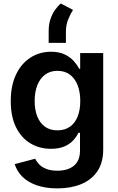

<svg xmlns="http://www.w3.org/2000/svg" viewBox="-20 -836 660 1071"><path d="M300.8 214.8Q233.9 214.8 184.6 197.5Q135.3 180.2 104.7 149.7Q74.2 119.1 62 79.6L176.3 49.3Q184.1 65.9 199 81.3Q213.9 96.7 238.8 106.4Q263.7 116.2 300.3 116.2Q358.4 116.2 392.3 88.4Q426.3 60.5 426.3 2.9V-95.2H417.5Q406.7 -72.8 387.7 -52.2Q368.7 -31.7 338.4 -18.8Q308.1 -5.9 264.2 -5.9Q200.7 -5.9 149.9 -36.1Q99.1 -66.4 69.6 -125.7Q40 -185.1 40 -271.5Q40 -359.4 69.8 -421.1Q99.6 -482.9 150.6 -515.1Q201.7 -547.4 264.6 -547.4Q309.6 -547.4 340.3 -532.7Q371.1 -518.1 390.9 -496.1Q410.6 -474.1 421.9 -452.1H427.2V-540H555.7V-2.4Q555.7 71.8 522.7 119.9Q489.7 168 432.1 191.4Q374.5 214.8 300.8 214.8ZM300.3 -108.9Q340.8 -108.9 369.4 -128.7Q397.9 -148.4 412.8 -185.1Q427.7 -221.7 427.7 -272.9Q427.7 -323.2 412.8 -361.1Q397.9 -398.9 369.6 -419.9Q341.3 -440.9 300.3 -440.9Q259.8 -440.9 231.2 -419.4Q202.6 -397.9 188 -360.1Q173.3 -322.3 173.3 -272.9Q173.3 -222.7 188.2 -185.8Q203.1 -148.9 231.4 -128.9Q259.8 -108.9 300.3 -108.9ZM251.5 -596.7V-663.1Q251.5 -699.2 261.2 -728.5Q271 -757.8 286.4 -780Q301.8 -802.2 319.3 -816.4L387.2 -780.8Q372.1 -756.8 359.9 -726.6Q347.7 -696.3 347.7 -657.7V-596.7Z"/></svg>

Font: V-Inter
Style: SemiBold-600
Weight: 600
Designer: Rasmus Andersson
Foundry: rsms
Version: Version 4.000;git-4146feb